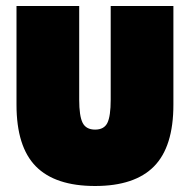

<svg xmlns="http://www.w3.org/2000/svg" viewBox="-20 -576 633 640"><path d="M297 44Q164 44 99.5 -21.5Q35 -87 35 -227V-556H244V-244Q244 -189 255.5 -166.5Q267 -144 297 -144Q327 -144 338 -166.5Q349 -189 349 -244V-556H558V-227Q558 -87 493.5 -21.5Q429 44 297 44Z"/></svg>

Font: Repo
Style: ExtraBlack
Weight: 1000
Designer: Stefan Peev
Foundry: Context Ltd
Version: Version 001.000